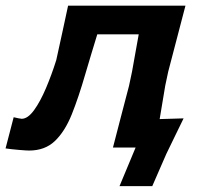

<svg xmlns="http://www.w3.org/2000/svg" viewBox="-62 -518 702 674"><path d="M40 10.5Q31 10.5 4.2 8.2Q-22.5 6 -42.5 3L-14 -106.5Q-6 -104.5 2.5 -102.8Q11 -101 14 -101Q35.5 -101 57.5 -131.2Q79.5 -161.5 99.5 -208.8Q119.5 -256 135.5 -307Q146.5 -357 157 -405.2Q167.5 -453.5 177 -498H589Q575 -444 561.2 -391.5Q547.5 -339 528.5 -266.5L518 -217Q512.5 -184.5 507.8 -155.8Q503 -127 498.5 -100Q519.5 -100.5 540.5 -101.2Q561.5 -102 582.5 -102.5Q567.5 -71.5 552 -39.8Q536.5 -8 522 22Q509.5 50 497.2 78.8Q485 107.5 472.5 135.5H357.5L414 0H334.5Q348.5 -53.5 361.5 -104.2Q374.5 -155 391 -217L401.5 -266.5Q408.5 -306 414.2 -337.5Q420 -369 425 -397.5H279.5Q268.5 -362 257.8 -326.2Q247 -290.5 237.5 -258Q214 -176.5 189.8 -116.2Q165.5 -56 130.5 -22.8Q95.5 10.5 40 10.5Z"/></svg>

Font: Commissioner Loud SemiBold
Style: Italic
Weight: 600
Italic angle: -12°
Designer: Kostas Bartsokas
Foundry: Kostas Bartsokas
Version: Version 1.000; ttfautohint (v1.8.3)